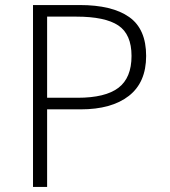

<svg xmlns="http://www.w3.org/2000/svg" viewBox="-20 -742 673 762"><path d="M111 -722H296Q425 -722 492.5 -674.5Q560 -627 560 -520Q560 -415 491.5 -361.5Q423 -308 300 -308H167V0H111ZM502 -520Q502 -606 449.5 -641Q397 -676 283 -676H167V-354H288Q398 -354 450 -393.5Q502 -433 502 -520Z"/></svg>

Font: Nebula Sans Light
Style: Regular
Weight: 300
Designer: Paul D. Hunt for Adobe (as Source Sans)
Foundry: Nebula Entertainment & Broadcasting LLC
Version: Version 1.010